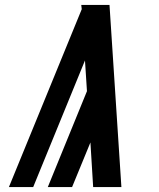

<svg xmlns="http://www.w3.org/2000/svg" viewBox="-20 -755 640 775"><path d="M470 0H356L345 -180L271 0H173L331 -387L323 -511L114 0H16L310 -718L308 -735H422Z"/></svg>

Font: Iosevka XBd Ex Obl
Style: Regular
Weight: 800
Width: 7
Italic angle: -9°
Monospace: yes
Designer: Belleve Invis
Foundry: Belleve Invis
Version: Version 32.5.0; ttfautohint (v1.8.4)